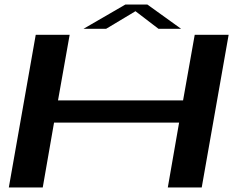

<svg xmlns="http://www.w3.org/2000/svg" viewBox="-20 -829 1082 849"><path d="M19 0H169L219 -287H772L722 0H872L991 -675H841L789.5 -385H236.5L288 -675H138ZM349 -701.5H449L579 -779.5L681 -701.5H781L631.5 -809H534.5Z"/></svg>

Font: Anybody ExtraExpanded Medium
Style: Italic
Weight: 500
Width: 8
Italic angle: -10°
Version: Version 1.113;gftools[0.9.25]